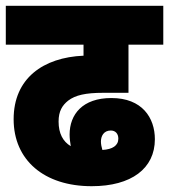

<svg xmlns="http://www.w3.org/2000/svg" viewBox="-20 -642 583 662"><path d="M296 0C433 0 514 -61 514 -162C514 -236 470 -304 364 -304C265 -304 220 -248 220 -178C220 -164 222 -151 224 -138C197 -154 182 -182 182 -223C182 -259 195 -279 215 -295C240 -314 275 -322 336 -322H423V-488H543V-622H0V-488H268V-450C129 -444 27 -372 27 -231C27 -90 132 0 296 0ZM328 -154C328 -172 337 -192 362 -192C378 -192 388 -181 388 -164C388 -140 368 -127 333 -125C330 -135 328 -145 328 -154Z"/></svg>

Font: Noto Sans Devanagari UI Condensed Black
Style: Regular
Weight: 900
Width: 3
Designer: Jelle Bosma - Monotype Design Team
Foundry: Monotype Imaging Inc.
Version: Version 2.004